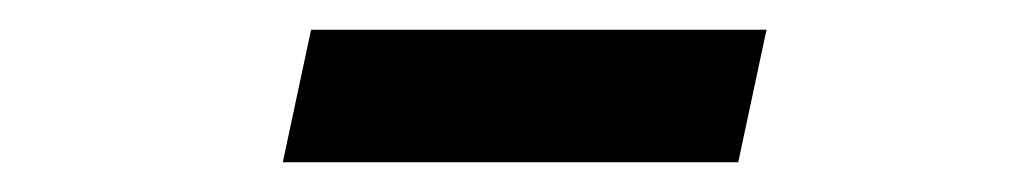

<svg xmlns="http://www.w3.org/2000/svg" viewBox="-20 -374 690 129"><path d="M189 -354H495L476 -265H170Z"/></svg>

Font: Azeret Mono
Style: Italic
Weight: 400
Italic angle: -12°
Designer: Martin Vácha
Foundry: Displaay
Version: Version 1.000; Glyphs 3.0.3, build 3074